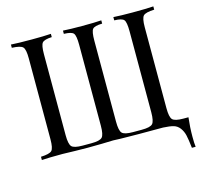

<svg xmlns="http://www.w3.org/2000/svg" viewBox="-120 -843 1206 1137"><g transform="rotate(-15 482.5 -274.0)"><path d="M834 -602V-106Q834 -51 848.5 -35.5Q863 -20 915 -20H946Q939 40 939 98Q939 138 942 160H919Q913 107 907 81Q901 55 886 35Q871 15 848.5 8.5Q826 2 785 0H634Q581 0 547 -1Q534 -1 518 -1.5Q502 -2 493.5 -2.5Q485 -3 480 -3L410 -1Q375 0 322 0Q281 0 246 -1Q178 -3 170 -3Q84 -3 42 0V-20Q95 -22 109 -36.5Q123 -51 123 -106V-602Q123 -657 109 -671.5Q95 -686 42 -688V-708Q82 -705 170 -705Q244 -705 287 -708V-688Q241 -686 228.5 -671.5Q216 -657 216 -602V-106Q216 -51 230.5 -35.5Q245 -20 297 -20H351Q403 -20 417.5 -35.5Q432 -51 432 -106V-602Q432 -658 420 -672.5Q408 -687 361 -688V-708Q404 -705 478 -705Q557 -705 596 -708V-688Q549 -687 537 -672.5Q525 -658 525 -602V-106Q525 -51 539.5 -35.5Q554 -20 606 -20H660Q712 -20 726.5 -35.5Q741 -51 741 -106V-602Q741 -658 729 -672.5Q717 -687 670 -688V-708Q714 -705 787 -705Q873 -705 915 -708V-688Q862 -686 848 -671.5Q834 -657 834 -602Z"/></g></svg>

Font: Playfair Display
Style: Regular
Weight: 400
Designer: Claus Eggers S?rensen
Foundry: Claus Eggers S?rensen
Version: Version 1.003